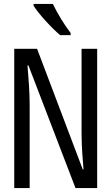

<svg xmlns="http://www.w3.org/2000/svg" viewBox="-20 -964 570 984"><path d="M288 -784H342V-795C313 -832 272 -898 251 -944H152V-935C177 -894 246 -819 288 -784ZM53 0H132V-425C132 -498 126 -562 121 -628H126L367 0H478V-714H398V-280C398 -209 405 -135 408 -96H404L170 -714H53Z"/></svg>

Font: Noto Sans Mono Condensed
Style: Regular
Weight: 400
Width: 3
Designer: Monotype Design Team
Foundry: Monotype Imaging Inc.
Version: Version 2.014